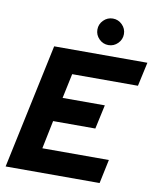

<svg xmlns="http://www.w3.org/2000/svg" viewBox="-93 -939 835 1012"><g transform="rotate(10 324.0 -433.0)"><path d="M7 0 149 -668H648L620 -540H268L240 -408H466L438 -279H212L181 -128H537L510 0ZM429 -724Q400 -724 379 -745Q358 -766 358 -795Q358 -824 379 -845Q400 -866 429 -866Q458 -866 479 -845Q500 -824 500 -795Q500 -766 479 -745Q458 -724 429 -724Z"/></g></svg>

Font: Atkinson Hyperlegible Next
Style: Bold Italic
Weight: 700
Italic angle: -12°
Designer: Elliott Scott, Megan Eiswerth, Linus Boman, Theodore Petrosky, Letters from Sweden
Foundry: Applied Design Works, Letters from Sweden
Version: Version 2.001